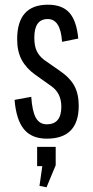

<svg xmlns="http://www.w3.org/2000/svg" viewBox="-20 -575 396 817"><path d="M179 15Q115 15 82 -25Q49 -65 42 -150L113 -163Q117 -102 132.5 -74Q148 -46 179 -46Q241 -46 241 -121Q241 -178 199 -208L130 -257Q92 -284 72.5 -320Q53 -356 53 -408Q53 -555 184 -555Q245 -555 275.5 -520.5Q306 -486 313 -411L244 -397Q238 -494 183 -494Q126 -494 126 -415Q126 -380 136 -358.5Q146 -337 168 -320L234 -274Q278 -244 296.5 -209.5Q315 -175 315 -125Q315 15 179 15ZM138 132V50H217V128L178 222L148 216L160 132Z"/></svg>

Font: Pathway Gothic One
Style: Regular
Weight: 400
Version: Version 1.003; ttfautohint (v1.8.4.7-5d5b);gftools[0.9.26]